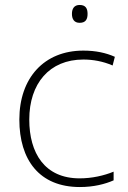

<svg xmlns="http://www.w3.org/2000/svg" viewBox="-20 -744 514 774"><path d="M301 -724C279 -724 270 -709 270 -688C270 -667 279 -652 301 -652C326 -652 333 -667 333 -688C333 -709 326 -724 301 -724ZM302 10C358 10 404 -2 438 -17V-52C399 -36 351 -25 301 -25C160 -25 98 -127 98 -262C98 -407 179 -504 316 -504C354 -504 395 -497 434 -480L443 -515C407 -531 366 -540 316 -540C158 -540 58 -430 58 -262C58 -100 138 10 302 10Z"/></svg>

Font: Noto Sans Lao ExtraLight
Style: Regular
Weight: 200
Designer: Monotype Design Team
Foundry: Monotype Imaging Inc.
Version: Version 2.003